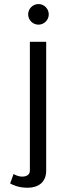

<svg xmlns="http://www.w3.org/2000/svg" viewBox="-20 -703 348 932"><path d="M29.2 187.5C40 193.3 68.3 208.3 112.5 208.3C170.8 208.3 204.2 178.3 204.2 125V-500H125V125C125 146.7 107.5 154.2 87.5 154.2C68.3 154.2 53.3 145.8 45.8 141.7ZM216.7 -633.3C216.7 -660.8 194.2 -683.3 166.7 -683.3C139.2 -683.3 116.7 -660.8 116.7 -633.3C116.7 -605.8 139.2 -583.3 166.7 -583.3C194.2 -583.3 216.7 -605.8 216.7 -633.3Z"/></svg>

Font: BoonHome
Style: Book
Weight: 400
Designer: Sungsit Sawaiwan
Foundry: Sungsit Sawaiwan
Version: Version 0.2